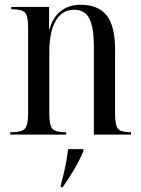

<svg xmlns="http://www.w3.org/2000/svg" viewBox="-20 -565 594 806"><path d="M23 0V-10H30Q71 -10 84.5 -25Q98 -40 98 -89V-450Q98 -497 85.5 -511.5Q73 -526 32 -526H27V-536H186V-442H188Q203 -495 237 -520Q271 -545 318 -545Q392 -545 427.5 -500.5Q463 -456 463 -357V-89Q463 -40 475 -25Q487 -10 526 -10H530V0H374V-374Q374 -448 355.5 -486Q337 -524 291 -524Q241 -524 214 -478Q187 -432 187 -346V-87Q187 -40 199.5 -25Q212 -10 253 -10H258V0ZM235 212Q246 173 253.5 137Q261 101 266 61H330V70Q314 108 290 148.5Q266 189 243 221H235Z"/></svg>

Font: Noto Serif Display Condensed
Style: Regular
Weight: 400
Width: 3
Designer: Monotype Design Team
Foundry: Monotype Imaging Inc.
Version: Version 2.009